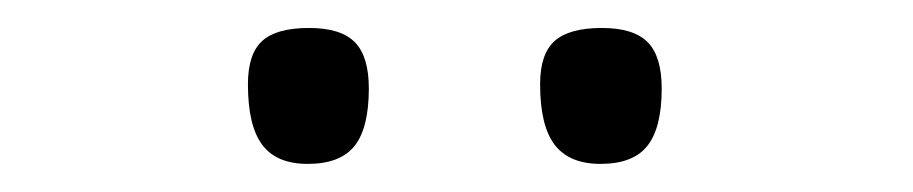

<svg xmlns="http://www.w3.org/2000/svg" viewBox="-20 -754 656 138"><path d="M411.6 -636.2Q435.1 -636.2 445.3 -649.2Q455.6 -662.1 455.6 -690.4Q455.6 -713.4 445.6 -723.6Q435.5 -733.9 412.6 -733.9Q389.2 -733.9 378.7 -724.6Q368.2 -715.3 368.2 -693.4Q368.2 -663.6 378.7 -649.9Q389.2 -636.2 411.6 -636.2ZM201.2 -636.2Q224.6 -636.2 234.9 -649.2Q245.1 -662.1 245.1 -690.4Q245.1 -713.4 235.1 -723.6Q225.1 -733.9 202.1 -733.9Q178.7 -733.9 168.5 -724.6Q158.2 -715.3 158.2 -693.4Q158.2 -663.6 168.5 -649.9Q178.7 -636.2 201.2 -636.2Z"/></svg>

Font: Pinar-VF-FD
Style: Regular
Weight: 300
Designer: Amin Abedi
Version: Version 3.0